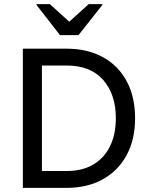

<svg xmlns="http://www.w3.org/2000/svg" viewBox="-20 -911 720 931"><path d="M90.8 0V-675H302.5Q403.3 -675 478.3 -634.2Q553.3 -593.3 594.2 -517.5Q635 -441.7 635 -337.5Q635 -234.2 593.8 -158.3Q552.5 -82.5 477.9 -41.2Q403.3 0 302.5 0ZM183.3 -81.7H302.5Q380 -81.7 433.3 -113.8Q486.7 -145.8 514.2 -203.3Q541.7 -260.8 541.7 -337.5Q541.7 -453.3 480.4 -523.3Q419.2 -593.3 302.5 -593.3H183.3ZM270.8 -740.8 156.7 -887.5V-890.8H221.7L315.8 -805.8L410 -890.8H476.7V-887.5L360.8 -740.8Z"/></svg>

Font: Funnel Sans
Style: Regular
Weight: 400
Designer: NORD ID, Kristian Moeller
Foundry: Dicotype
Version: Version 1.000